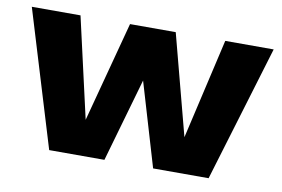

<svg xmlns="http://www.w3.org/2000/svg" viewBox="-60 -598 1019 695"><g transform="rotate(10 450.0 -250.0)"><path d="M716 -500 631 -131 534 -500H366L268 -131L184 -500H5L157 0H360L448 -307L539 0H743L894 -500Z"/></g></svg>

Font: Work Sans
Style: Bold
Weight: 700
Designer: Wei Huang
Foundry: Wei Huang
Version: Version 2.012